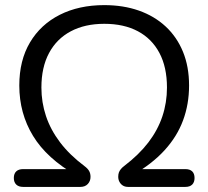

<svg xmlns="http://www.w3.org/2000/svg" viewBox="-20 -734 818 754"><path d="M70.8 0Q53.3 0 43.8 -9.2Q34.3 -18.5 34.3 -35Q34.3 -52 43.8 -61Q53.3 -69.9 70.8 -69.9H279.4V-45.5Q163.5 -111.9 109.7 -200.5Q55.8 -289 55.8 -398.2Q55.8 -496.8 97.7 -567.3Q139.5 -637.9 214.8 -675.9Q290 -713.9 389.4 -713.9Q464.3 -713.9 525.4 -692.4Q586.5 -670.9 630.6 -629.9Q674.7 -588.9 698.6 -530.6Q722.5 -472.3 722.5 -398.2Q722.5 -325.1 698.9 -261.4Q675.4 -197.7 626.1 -143.8Q576.8 -89.8 499.4 -45.5V-69.9H708Q725.5 -69.9 734.8 -61Q744 -52 744 -35Q744 -18.5 734.8 -9.2Q725.5 0 708 0H483.1Q471 0 462.5 -5.3Q454 -10.7 449.2 -19.7Q444.3 -28.7 444.3 -39.9Q444.3 -49.1 446.7 -56.2Q449.2 -63.3 454.5 -69.8Q459.9 -76.4 467.6 -82.1Q525.8 -126.5 562.8 -174.9Q599.7 -223.3 617.7 -277.2Q635.7 -331.2 635.7 -390.2Q635.7 -470.3 606 -526.2Q576.3 -582.1 521.4 -611.3Q466.5 -640.5 389.4 -640.5Q313.3 -640.5 257.9 -611Q202.5 -581.6 172.6 -525.7Q142.6 -469.8 142.6 -390.2Q142.6 -332.1 160.6 -278.2Q178.6 -224.2 215.8 -175.1Q253 -126 311.2 -82.1Q324.3 -72.5 329.9 -62.7Q335.5 -53 335.5 -39.4Q335.5 -22.8 324.8 -11.4Q314.1 0 295.7 0Z"/></svg>

Font: Nunito ExtraLight
Style: Regular
Weight: 200
Designer: Vernon Adams
Foundry: Vernon Adams
Version: Version 3.602